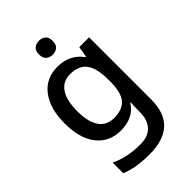

<svg xmlns="http://www.w3.org/2000/svg" viewBox="-285 -847 1191 1191"><g transform="rotate(-45 310.0 -252.0)"><path d="M269 -549Q376 -549 434 -468H439L451 -539H537V7Q537 122 475.5 181Q414 240 288 240Q229 240 180.5 232Q132 224 91 207V114Q177 156 294 156Q360 156 396 118.5Q432 81 432 13V-5Q432 -18 433 -39Q434 -60 435 -71H431Q404 -29 363 -9.5Q322 10 269 10Q167 10 109.5 -63.5Q52 -137 52 -268Q52 -398 109.5 -473.5Q167 -549 269 -549ZM291 -461Q228 -461 194.5 -411Q161 -361 161 -267Q161 -173 194.5 -124Q228 -75 293 -75Q367 -75 401.5 -115.5Q436 -156 436 -248V-268Q436 -371 401 -416Q366 -461 291 -461ZM303 -744Q327 -744 344.5 -730Q362 -716 362 -683Q362 -651 344.5 -636.5Q327 -622 303 -622Q277 -622 259.5 -636.5Q242 -651 242 -683Q242 -716 259.5 -730Q277 -744 303 -744Z"/></g></svg>

Font: Noto Sans Medium
Style: Regular
Weight: 500
Designer: Monotype Design Team
Foundry: Monotype Imaging Inc.
Version: Version 2.007